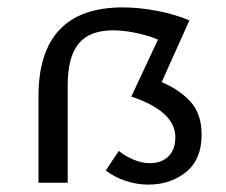

<svg xmlns="http://www.w3.org/2000/svg" viewBox="-20 -494 611 519"><path d="M525 -130Q525 -63 483 -29Q441 5 381 5Q349 5 318.5 -5.5Q288 -16 266 -33L301 -86Q320 -71 342 -62Q364 -53 385 -53Q417 -53 435.5 -71.5Q454 -90 454 -123Q454 -193 335 -233L407 -387Q381 -398 347.5 -405Q314 -412 286 -412Q222 -412 192.5 -376Q163 -340 163 -263V0H84V-233Q84 -474 312 -474Q355 -474 403 -465Q451 -456 492 -439L417 -272Q465 -252 495 -219Q525 -186 525 -130Z"/></svg>

Font: Ysabeau SC Medium
Style: Regular
Weight: 500
Designer: Christian Thalmann (Catharsis Fonts)
Version: Version 0.003